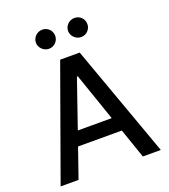

<svg xmlns="http://www.w3.org/2000/svg" viewBox="-165 -1054 1030 1171"><g transform="rotate(-20 350.0 -468.5)"><path d="M286.6 -727.3H413.4L675.1 0H558.6L492.2 -192.5H208.1L141.3 0H24.9ZM240.1 -284.8H460.2L353 -595.2H347.3ZM454.5 -936.8Q468 -936.8 479.4 -932Q490.8 -927.2 499.1 -918.9Q507.5 -910.5 512.3 -899.1Q517 -887.8 517 -874.6Q517 -862.2 512.3 -851Q507.5 -839.8 499.1 -831.3Q490.8 -822.8 479.4 -817.8Q468 -812.9 454.5 -812.9Q442.1 -812.9 430.8 -817.8Q419.4 -822.8 410.7 -831.3Q402 -839.8 396.8 -851Q391.7 -862.2 391.7 -874.6Q391.7 -887.8 396.8 -899.1Q402 -910.5 410.7 -918.9Q419.4 -927.2 430.8 -932Q442.1 -936.8 454.5 -936.8ZM245.7 -936.8Q259.2 -936.8 270.6 -932Q282 -927.2 290.3 -918.9Q298.7 -910.5 303.4 -899.1Q308.2 -887.8 308.2 -874.6Q308.2 -862.2 303.4 -851Q298.7 -839.8 290.3 -831.3Q282 -822.8 270.6 -817.8Q259.2 -812.9 245.7 -812.9Q233.3 -812.9 221.9 -817.8Q210.6 -822.8 201.9 -831.3Q193.2 -839.8 188 -851Q182.9 -862.2 182.9 -874.6Q182.9 -887.8 188 -899.1Q193.2 -910.5 201.9 -918.9Q210.6 -927.2 221.9 -932Q233.3 -936.8 245.7 -936.8Z"/></g></svg>

Font: Cannonade Med
Style: Regular
Weight: 500
Designer: Rasmus Andersson
Foundry: rsms
Version: Version 3.012;git-f93a4a705